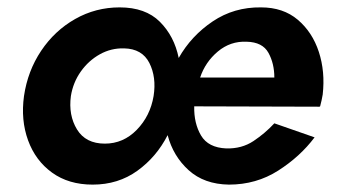

<svg xmlns="http://www.w3.org/2000/svg" viewBox="-20 -490 913 520"><path d="M172 -230Q178 -267 199 -296.5Q220 -326 250.5 -343Q281 -360 316 -359Q365 -358 384.5 -319.5Q404 -281 396 -230Q387 -176 350.5 -138.5Q314 -101 264 -101Q212 -101 188.5 -139.5Q165 -178 172 -230ZM45 -230Q36 -165 56 -110Q76 -55 121 -22.5Q166 10 231 10Q300 10 352 -27.5Q404 -65 434 -124Q449 -67 491 -29Q533 9 600 10Q674 10 733.5 -28Q793 -66 832 -118L723 -156Q698 -129 666.5 -108Q635 -87 593 -88Q544 -90 524.5 -123Q505 -156 506 -202L846 -201V-202H847Q849 -210 851 -218.5Q853 -227 854 -234Q861 -296 843.5 -349.5Q826 -403 786.5 -436.5Q747 -470 687 -470Q614 -471 556 -432Q498 -393 464 -333Q452 -392 413 -431Q374 -470 304 -470Q239 -470 183.5 -438.5Q128 -407 91.5 -352.5Q55 -298 45 -230ZM522 -280Q536 -322 570 -350.5Q604 -379 648 -377Q691 -376 707 -347Q723 -318 723 -280Z"/></svg>

Font: Jost* 600 Semi Italic
Style: Italic
Weight: 600
Italic angle: -10°
Version: Version 3.200; ttfautohint (v0.97) -l 8 -r 50 -G 200 -x 14 -